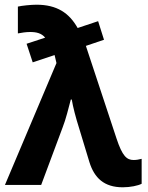

<svg xmlns="http://www.w3.org/2000/svg" viewBox="-20 -786 628 816"><path d="M1 0H155L246 -244C260 -279 271 -326 281 -363H285C290 -332 302 -286 316 -242L360 -97C381 -30 422 10 502 10C534 10 567 3 582 -5V-111C571 -108 559 -106 548 -106C519 -106 500 -122 475 -198L345 -591L422 -617L397 -696L310 -667C274 -731 222 -766 135 -766C112 -766 73 -762 56 -758V-644C72 -647 90 -650 108 -650C135 -650 156 -645 172 -626L93 -600L119 -521L212 -552L220 -518Z"/></svg>

Font: Noto Sans Display
Style: Bold
Weight: 700
Designer: Monotype Design Team
Foundry: Monotype Imaging Inc.
Version: Version 1.900